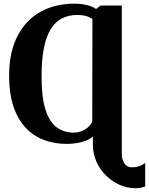

<svg xmlns="http://www.w3.org/2000/svg" viewBox="-20 -773 811 1046"><path d="M718 252.5Q674.5 252.5 633 234.5Q591.5 216.5 558.5 184.2Q525.5 152 505.8 108.8Q486 65.5 486 15V-29Q471 -15.5 447.8 -6.5Q424.5 2.5 397.5 6.8Q370.5 11 344 11Q274.5 11 216.8 -11.5Q159 -34 117 -80Q75 -126 52.2 -196.5Q29.5 -267 29.5 -363.5Q29.5 -451 53 -522.5Q76.5 -594 122.2 -645.8Q168 -697.5 235 -725.2Q302 -753 388.5 -753Q419 -753 450.5 -746Q482 -739 503.5 -724L528 -743H643.5V66Q643.5 96 657.5 117.2Q671.5 138.5 698.5 138.5Q720 138.5 738.5 132.2Q757 126 771 114.5V243Q764.5 245.5 750.5 249Q736.5 252.5 718 252.5ZM382.5 -50.5Q400.5 -50.5 418.5 -56.2Q436.5 -62 453 -74.5Q469.5 -87 482.5 -108L483.5 -669.5Q470.5 -678.5 457.5 -683Q444.5 -687.5 430.2 -689.5Q416 -691.5 401 -691.5Q352 -691.5 315.5 -671.8Q279 -652 255 -611.8Q231 -571.5 218.8 -509Q206.5 -446.5 206.5 -360.5Q206 -247 226.8 -178.8Q247.5 -110.5 287.2 -80.5Q327 -50.5 382.5 -50.5Z"/></svg>

Font: Merriweather 24pt ExtraBold
Style: Regular
Weight: 800
Version: Version 2.100